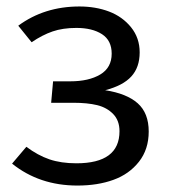

<svg xmlns="http://www.w3.org/2000/svg" viewBox="-20 -558 536 590"><path d="M224.1 -538.1Q273.9 -538.1 315.2 -522.5Q356.4 -506.8 382.8 -474.1Q409.2 -441.4 409.2 -397Q409.2 -351.1 383.5 -323Q357.9 -294.9 303.2 -280.8Q369.6 -270.5 403.3 -240.5Q437 -210.4 437 -153.8Q437 -99.1 407 -61Q377 -22.9 328.6 -5.4Q280.3 12.2 217.8 12.2Q101.1 12.2 17.1 -55.2L61 -106.9Q96.2 -80.6 131.8 -68.4Q167.5 -56.2 214.8 -56.2Q347.2 -56.2 347.2 -154.8Q347.2 -187.5 327.9 -207.5Q308.6 -227.5 278.6 -234.9Q248.5 -242.2 205.1 -242.2H137.2L143.1 -308.1H195.8Q252.9 -308.1 288.1 -329.1Q323.2 -350.1 323.2 -393.1Q323.2 -433.6 293.5 -452.9Q263.7 -472.2 214.8 -472.2Q172.9 -472.2 141.6 -461.4Q110.4 -450.7 77.1 -428.2L36.1 -479Q116.2 -538.1 224.1 -538.1Z"/></svg>

Font: Fira Sans Book
Style: Regular
Weight: 350
Designer: Carrois Corporate & Edenspiekermann AG
Foundry: Carrois Corporate GbR & Edenspiekermann AG
Version: Version 4.203;PS 004.203;hotconv 1.0.88;makeotf.lib2.5.64775